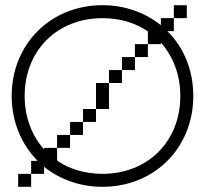

<svg xmlns="http://www.w3.org/2000/svg" viewBox="-20 -720 790 740"><path d="M375 -700C175 -700 25 -550 25 -350C25 -250 63 -163 125 -100H100V-50H150V-77C210 -29 288 0 375 0C575 0 725 -150 725 -350C725 -450 688 -538 625 -600H650V-650H600V-623C540 -671 462 -700 375 -700ZM50 0H100V-50H50ZM75 -350C75 -525 200 -650 375 -650C442 -650 502 -632 550 -599V-550H600V-556C647 -503 675 -432 675 -350C675 -175 550 -50 375 -50C308 -50 248 -68 200 -101V-150H150V-144C103 -197 75 -268 75 -350ZM200 -150H250V-200H200ZM250 -200H300V-250H250ZM300 -250H350V-300H300ZM350 -300H400V-400H350ZM400 -400H450V-450H400ZM450 -450H500V-500H450ZM500 -500H550V-550H500ZM650 -650H700V-700H650Z"/></svg>

Font: LS-VG5000 Light
Style: Regular
Weight: 400
Designer: Justin Bihan, 2021
Foundry: Justin Bihan, 2021
Version: Version 1.000;Glyphs 3.1.2 (3151)